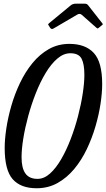

<svg xmlns="http://www.w3.org/2000/svg" viewBox="-20 -994 568 1024"><path d="M95 -155Q95 -97.5 115.5 -68.8Q136 -40 180 -40Q215 -40 246.8 -68.5Q278.5 -97 306.5 -145.2Q334.5 -193.5 357.2 -253Q380 -312.5 396.2 -375Q412.5 -437.5 421.2 -494.8Q430 -552 430 -595Q430 -653 414.8 -681.5Q399.5 -710 355 -710Q319 -710 285.8 -681.5Q252.5 -653 223.5 -604.8Q194.5 -556.5 171 -497Q147.5 -437.5 130.5 -375Q113.5 -312.5 104.2 -255.2Q95 -198 95 -155ZM175 10Q90.5 10 47.8 -38.2Q5 -86.5 5 -205Q5 -251 13.8 -309.2Q22.5 -367.5 40.5 -430Q58.5 -492.5 86.5 -551.2Q114.5 -610 152.8 -657Q191 -704 240.2 -732Q289.5 -760 350 -760Q435 -760 480 -711.8Q525 -663.5 525 -545Q525 -499.5 516.2 -441Q507.5 -382.5 489.2 -320Q471 -257.5 443 -198.8Q415 -140 376 -93Q337 -46 287 -18Q237 10 175 10ZM248 -845 240.5 -857Q236 -862.5 236.8 -864.5Q237.5 -866.5 244 -872L358 -966Q368.5 -974.5 386 -974.5H428.5Q438.5 -974.5 442.5 -972.5Q446.5 -970.5 450 -966L525.5 -870Q528.5 -866.5 528.5 -865Q528.5 -863.5 523.5 -859.5L509 -847.5Q502.5 -842 500.5 -842.2Q498.5 -842.5 493 -847L416 -915Q405 -924.5 391 -915.5L265.5 -842Q255.5 -835.5 248 -845Z"/></svg>

Font: Besley* Condensed
Style: Italic
Weight: 400
Width: 3
Italic angle: -13°
Designer: Owen Earl
Foundry: indestructible type*
Version: Version 3.000; ttfautohint (v1.8.3)